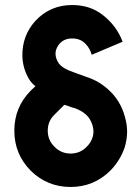

<svg xmlns="http://www.w3.org/2000/svg" viewBox="-20 -732 552 764"><path d="M267 -712Q179 -712 120 -648Q68 -590 69 -510Q70 -461 95 -418Q100 -410 106.5 -402.5Q113 -395 121 -389L102 -371Q37 -305 37 -212Q37 -119 102 -53Q168 12 261 12Q353 12 419 -53Q458 -93 476 -145Q484 -172 485.5 -198Q487 -224 481 -251Q466 -322 419 -368Q399 -388 374.5 -403Q350 -418 321 -427Q291 -438 271.5 -445Q252 -452 243 -457Q231 -463 222.5 -470.5Q214 -478 209 -488Q192 -521 211 -550Q230 -579 267 -579Q299 -579 319 -559Q338 -540 345 -514L468 -566Q444 -630 388 -673Q338 -712 267 -712ZM236 -315Q241 -314 247.5 -311.5Q254 -309 262 -306Q268 -304 272 -303Q276 -302 277 -302Q306 -291 322 -276Q345 -255 351 -220Q354 -200 347 -182Q344 -173 338.5 -164.5Q333 -156 325 -148Q299 -121 261 -121Q223 -121 197 -148Q170 -174 170 -212Q170 -250 197 -276Z"/></svg>

Font: Unageo
Style: Bold
Weight: 700
Designer: Richard Sepsi
Foundry: Richard Sepsi
Version: Version 2.000